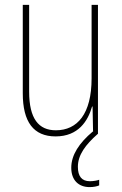

<svg xmlns="http://www.w3.org/2000/svg" viewBox="-20 -547 498 784"><path d="M298 134C298 86 329 44 379 0H380V-527H354V-227C354 -82 296 -15 208 -15C138 -15 99 -62 99 -173V-527H73V-166C73 -49 117 10 207 10C300 10 339 -53 356 -112H358L360 -9L359 -10C303 37 271 86 271 138C271 189 301 217 346 217C362 217 376 214 385 210V187C378 190 361 193 347 193C314 193 298 173 298 134Z"/></svg>

Font: Noto Sans Malayalam Condensed Thin
Style: Regular
Weight: 100
Width: 3
Designer: Jelle Bosma - Monotype Design Team
Foundry: Monotype Imaging Inc.
Version: Version 2.104